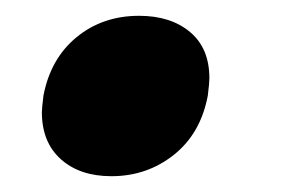

<svg xmlns="http://www.w3.org/2000/svg" viewBox="-20 -210 380 243"><path d="M35 -89Q33 -73 33 -68Q33 -30 57 -8.5Q81 13 121 13Q166 13 200 -14Q234 -41 243 -89Q245 -105 245 -111Q245 -149 220.5 -169.5Q196 -190 156 -190Q110 -190 77 -163Q44 -136 35 -89Z"/></svg>

Font: Geom ExtraBold
Style: Bold Italic
Weight: 800
Italic angle: -10°
Version: Version 1.102